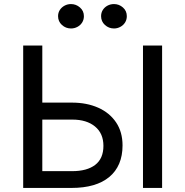

<svg xmlns="http://www.w3.org/2000/svg" viewBox="-20 -924 912 944"><path d="M94 0V-700H188V-419.5H333.5Q406.5 -419.5 462.8 -394.5Q519 -369.5 550.8 -322.2Q582.5 -275 582.5 -209Q582.5 -158.5 566 -119.5Q549.5 -80.5 517.2 -53.8Q485 -27 438.5 -13.5Q392 0 331.5 0ZM188 -82.5H334.5Q408 -82.5 448.2 -113.5Q488.5 -144.5 488.5 -207Q488.5 -268 447.2 -302Q406 -336 335.5 -336H188ZM683 0V-700H777V0ZM329 -784Q303.5 -784 284.5 -801.2Q265.5 -818.5 265.5 -844.5Q265.5 -861.5 274.2 -875Q283 -888.5 297.5 -896.2Q312 -904 329 -904Q354 -904 373.2 -887.2Q392.5 -870.5 392.5 -844.5Q392.5 -827 383.8 -813.2Q375 -799.5 360.5 -791.8Q346 -784 329 -784ZM540.5 -784Q515 -784 496 -801.2Q477 -818.5 477 -844.5Q477 -861.5 485.5 -875Q494 -888.5 508.5 -896.2Q523 -904 540.5 -904Q565.5 -904 584.5 -887.2Q603.5 -870.5 603.5 -844.5Q603.5 -827 594.8 -813.2Q586 -799.5 571.5 -791.8Q557 -784 540.5 -784Z"/></svg>

Font: Geologica Roman Light
Style: Regular
Weight: 300
Designer: Sindre Bremnes, Frode Helland
Foundry: Monokrom Skriftforlag AS
Version: Version 1.010;gftools[0.9.28]